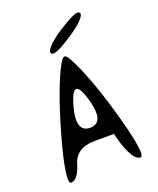

<svg xmlns="http://www.w3.org/2000/svg" viewBox="-156 -954 862 1048"><g transform="rotate(-20 275.0 -430.0)"><path d="M477 0Q460 0 445.5 -17Q431 -34 419.5 -59.5Q408 -85 400 -110.5Q392 -136 388 -153Q384 -170 384 -170H274Q164 -170 139 -85Q114 0 72 0Q62 0 62.5 -28Q63 -56 72 -103Q81 -150 96.5 -208.5Q112 -267 131 -330Q150 -393 170.5 -451.5Q191 -510 211 -557Q231 -604 247.5 -632Q264 -660 274 -660Q285 -660 301 -632Q317 -604 337 -557Q357 -510 378 -451.5Q399 -393 418 -330Q437 -267 452.5 -208.5Q468 -150 477.5 -103Q487 -56 487.5 -28Q488 0 477 0ZM274 -246Q362 -246 318 -396Q274 -546 230 -396Q187 -246 274 -246ZM305 -802Q360 -837 393 -852Q426 -867 435 -855Q443 -843 418 -816Q393 -789 340 -754Q286 -718 253 -703.5Q220 -689 211 -701Q203 -713 227.5 -740Q252 -767 305 -802Z"/></g></svg>

Font: Syne Mono
Style: Regular
Weight: 400
Monospace: yes
Designer: Lucas Descroix
Foundry: Bonjour Monde
Version: Version 2.000; ttfautohint (v1.8.3)